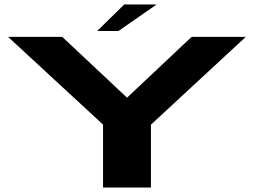

<svg xmlns="http://www.w3.org/2000/svg" viewBox="-20 -840 1142 860"><path d="M441.5 0V-282L16 -675H258.5L549 -402.5L838.5 -675H1081L656 -281.5V0ZM415 -701 536.5 -820H681.5L510.5 -701Z"/></svg>

Font: Anybody UltraExpanded Regular
Style: Bold
Weight: 700
Width: 9
Designer: Tyler Finck
Foundry: Etcetera Type Company
Version: Version 1.010; ttfautohint (v1.8.3) -l 8 -r 50 -G 200 -x 14 